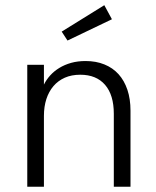

<svg xmlns="http://www.w3.org/2000/svg" viewBox="-20 -713 595 733"><path d="M147.7 0V-270.9Q147.7 -305.9 157 -334.8Q166.4 -363.6 184.1 -384.3Q201.8 -405 227.5 -416.4Q253.2 -427.7 286.4 -427.7Q347.7 -427.7 381.1 -389.1Q414.5 -350.5 414.5 -278.6V0H478.2V-290.5Q478.2 -335 466.4 -370.2Q454.5 -405.5 432.5 -429.8Q410.5 -454.1 378.6 -467Q346.8 -480 306.8 -480Q276.8 -480 251.6 -473Q226.4 -465.9 206.4 -453.6Q186.4 -441.4 171.6 -425Q156.8 -408.6 147.7 -390V-465.5H84.1V0ZM215.5 -592.3 237.7 -558.2 407.3 -639.5 378.2 -693.2Z"/></svg>

Font: Spartan MB
Style: Regular
Weight: 212
Designer: Matt Bailey, Mirko Velimirovic
Foundry: Matt Bailey
Version: Version 1.005